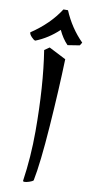

<svg xmlns="http://www.w3.org/2000/svg" viewBox="-108 -924 476 997"><g transform="rotate(10 130.5 -425.5)"><path d="M144 17Q138 23 122.5 28Q107 33 98.5 33Q90 33 90 29Q109 -100 109 -235Q109 -475 80 -659L106 -677L196 -631Q191 -470 177 -273.5Q163 -77 144 17ZM166 -884Q203 -796 268 -731L258 -715L195 -705Q166 -735 147 -777Q92 -725 26 -699Q18 -700 5.5 -713.5Q-7 -727 -7 -737Q89 -801 142 -884Z"/></g></svg>

Font: Julee
Style: Regular
Weight: 400
Version: Version 1.001